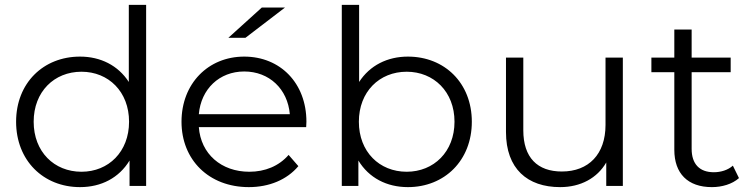

<svg xmlns="http://www.w3.org/2000/svg" viewBox="-20 -762 3079 787"><path d="M508 -742V-426C464 -494 392 -530 308 -530C158 -530 46 -422 46 -263C46 -104 158 5 308 5C395 5 468 -33 511 -104V0H579V-742ZM314 -58C202 -58 118 -140 118 -263C118 -386 202 -468 314 -468C425 -468 509 -386 509 -263C509 -140 425 -58 314 -58Z M1148 -731H1053L916 -607H986ZM1236 -263C1236 -421 1129 -530 981 -530C833 -530 724 -419 724 -263C724 -107 836 5 1000 5C1083 5 1156 -25 1203 -81L1163 -127C1123 -81 1066 -58 1002 -58C887 -58 803 -131 795 -241H1235C1235 -249 1236 -257 1236 -263ZM981 -469C1084 -469 1159 -397 1168 -294H795C804 -397 879 -469 981 -469Z M1652 -530C1568 -530 1496 -494 1452 -426V-742H1381V0H1449V-104C1492 -33 1565 5 1652 5C1802 5 1914 -104 1914 -263C1914 -422 1802 -530 1652 -530ZM1647 -58C1535 -58 1451 -140 1451 -263C1451 -386 1535 -468 1647 -468C1758 -468 1843 -386 1843 -263C1843 -140 1758 -58 1647 -58Z M2462 -526V-250C2462 -130 2393 -59 2283 -59C2183 -59 2125 -116 2125 -228V-526H2054V-221C2054 -70 2142 5 2276 5C2360 5 2428 -32 2465 -96V0H2533V-526Z M2984 -83C2964 -65 2935 -56 2906 -56C2847 -56 2815 -90 2815 -152V-466H2975V-526H2815V-641H2744V-526H2650V-466H2744V-148C2744 -51 2799 5 2898 5C2939 5 2981 -7 3009 -32Z"/></svg>

Font: Montserrat Lite
Style: Regular
Weight: 400
Designer: Julieta Ulanovsky
Foundry: Julieta Ulanovsky
Version: Version 7.200;PS 007.200;hotconv 1.0.88;makeotf.lib2.5.64775